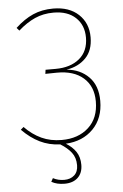

<svg xmlns="http://www.w3.org/2000/svg" viewBox="-60 -733 636 990"><g transform="rotate(-5 258.0 -238.5)"><path d="M258 9Q291 29 309.5 56.5Q328 84 328 124Q328 166 303 190Q278 214 234 214Q194 214 166 198L176 180Q202 194 234 194Q266 194 286 176Q306 158 306 124Q306 85 285.5 58.5Q265 32 229 10Q172 8 124 -15.5Q76 -39 33 -83L48 -96Q88 -55 134.5 -33.5Q181 -12 239 -12Q325 -12 378 -60.5Q431 -109 431 -195Q431 -273 381 -317Q331 -361 243 -360L184 -359L187 -380H239Q316 -380 362.5 -418.5Q409 -457 409 -528Q409 -592 367.5 -631Q326 -670 253 -670Q200 -670 156.5 -650.5Q113 -631 70 -593L57 -608Q102 -650 148.5 -670.5Q195 -691 253 -691Q336 -691 384.5 -645.5Q433 -600 433 -527Q433 -459 395 -420Q357 -381 295 -371Q365 -365 409.5 -320Q454 -275 454 -196Q454 -106 400 -51Q346 4 258 9Z"/></g></svg>

Font: Fira Sans Thin
Style: Regular
Weight: 100
Designer: bBox Type GmbH & Carrois Corporate GbR & Edenspiekermann AG
Foundry: bBox Type GmbH & Carrois Corporate GbR & Edenspiekermann AG
Version: Version 4.301